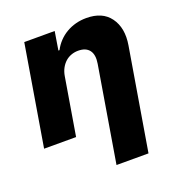

<svg xmlns="http://www.w3.org/2000/svg" viewBox="-136 -664 906 979"><g transform="rotate(-20 317.0 -174.5)"><path d="M101.6 -545.5H266.7L250.4 -445.3H256.4Q269.5 -470.5 288.5 -490.4Q307.5 -510.3 331.1 -524.1Q354.8 -538 382.3 -545.3Q409.8 -552.6 440 -552.6Q483 -552.6 514.9 -538.9Q546.9 -525.2 568.2 -496.4Q610.4 -438.6 595.2 -347.7L502.8 204.5H329.2L415.5 -313.6Q423.3 -360.4 404.7 -385.3Q386 -410.2 344.1 -410.2Q323.9 -410.2 305.8 -403.4Q287.6 -396.7 273.6 -383.9Q259.6 -371.1 249.8 -352.8Q240.1 -334.5 236.2 -311.1L184.3 0H10.7Z"/></g></svg>

Font: Inter P Extra Bold
Style: Italic
Weight: 800
Italic angle: 9.39999°
Designer: Rasmus Andersson
Foundry: rsms
Version: Version 3.018;git-588b23468